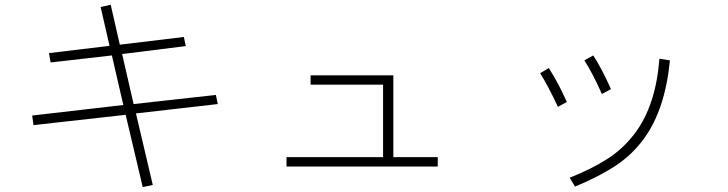

<svg xmlns="http://www.w3.org/2000/svg" viewBox="-20 -756 3040 802"><path d="M114.3 -273.4 495.1 -317.4 447.3 -524.4 191.4 -495.1 184.6 -534.2 437.5 -564.5 400.4 -726.6 442.4 -736.3 480.5 -569.3 748 -601.6 755.9 -563.5 490.2 -530.3 538.1 -321.3 881.8 -359.4 889.6 -321.3 547.9 -282.2 618.2 16.6 576.2 25.4 504.9 -276.4 120.1 -233.4Z M1176.8 -60.5V-99.6H1580.1V-402.3H1277.3V-441.4H1623V-99.6H1808.6V-60.5Z M2359.4 -13.7Q2449.2 -48.8 2517.1 -92.3Q2585 -135.7 2634.8 -203.1Q2719.7 -318.4 2734.4 -510.7L2778.3 -503.9Q2758.8 -300.8 2671.9 -179.7Q2622.1 -110.4 2551.8 -64Q2481.4 -17.6 2381.8 23.4ZM2236.3 -450.2 2272.5 -471.7Q2312.5 -409.2 2347.7 -330.1L2310.5 -309.6Q2270.5 -395.5 2236.3 -450.2ZM2420.9 -503.9 2458 -524.4Q2490.2 -476.6 2532.2 -383.8L2494.1 -363.3Q2455.1 -451.2 2420.9 -503.9Z"/></svg>

Font: Gothic A1 ExtraLight
Style: Regular
Weight: 275
Designer: HanYang I&C Co.,Ltd.
Foundry: HanYang I&C Co.,Ltd.
Version: Version 2.50